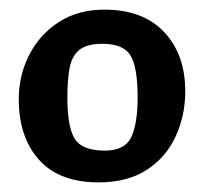

<svg xmlns="http://www.w3.org/2000/svg" viewBox="-20 -731 426 399"><path d="M185 -352Q103 -352 61 -399Q19 -446 19 -525Q19 -574 40.5 -616.5Q62 -659 102 -685Q142 -711 197 -711Q277 -711 321 -664.5Q365 -618 365 -541Q365 -491 345 -447.5Q325 -404 285 -378Q245 -352 185 -352ZM198 -418Q239 -418 252.5 -445.5Q266 -473 266 -529Q266 -592 251 -616Q236 -640 193 -640Q160 -640 144.5 -627Q129 -614 124.5 -589Q120 -564 120 -529Q120 -468 135 -443Q150 -418 198 -418Z"/></svg>

Font: Faustina Light SemiBold
Style: Regular
Weight: 600
Version: Version 1.200